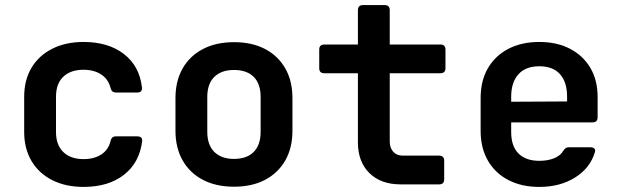

<svg xmlns="http://www.w3.org/2000/svg" viewBox="-20 -725 2440 755"><path d="M308.6 10Q238.5 10 185.8 -16.5Q133.1 -42.9 104.1 -91.6Q75.1 -140.3 75.1 -205.9V-344.1Q75.1 -410.7 104.1 -458.9Q133.1 -507.1 185.8 -533.5Q238.5 -560 308.6 -560Q405.8 -560 467.1 -512.7Q528.4 -465.3 538 -382.2Q541 -361.2 519 -361.2H435.6Q418.8 -361.2 414.6 -379.6Q406 -413.7 377.9 -432.2Q349.8 -450.7 308.6 -450.7Q257.8 -450.7 229 -423.4Q200.2 -396 200.2 -344.6V-205.9Q200.2 -155 229 -127.1Q257.8 -99.3 308.6 -99.3Q350.4 -99.3 378.5 -117.7Q406.6 -136.1 414.6 -170.4Q418.8 -188.8 435.6 -188.8H519Q541 -188.8 539 -170.4Q529 -86.1 467.9 -38Q406.8 10 308.6 10Z M900 9.2Q829.9 9.2 778.2 -17.7Q726.5 -44.6 698.2 -94.1Q670 -143.6 670 -210.8V-339.2Q670 -406.8 698.2 -456.1Q726.5 -505.4 778.2 -532.3Q829.9 -559.2 900 -559.2Q971.1 -559.2 1022.3 -532.3Q1073.5 -505.4 1101.8 -456.1Q1130 -406.8 1130 -339.2V-210.8Q1130 -143.6 1101.8 -94.1Q1073.5 -44.6 1022.1 -17.7Q970.7 9.2 900 9.2ZM900 -100.1Q950.2 -100.1 977.6 -127.5Q1004.9 -155 1004.9 -206.7V-343.3Q1004.9 -395.6 977.6 -422.8Q950.2 -449.9 900 -449.9Q850.8 -449.9 822.9 -422.8Q795.1 -395.6 795.1 -343.3V-206.7Q795.1 -155 822.9 -127.5Q850.8 -100.1 900 -100.1Z M1555 0Q1477.6 0 1432.5 -44.5Q1387.4 -88.9 1387.4 -165.5V-437H1255.3Q1235.3 -437 1235.3 -457V-530Q1235.3 -550 1255.3 -550H1387.4V-685Q1387.4 -705 1407.4 -705H1492.6Q1512.6 -705 1512.6 -685V-550H1711.7Q1731.7 -550 1731.7 -530V-457Q1731.7 -437 1711.7 -437H1512.6V-168.4Q1512.6 -143.9 1526.1 -128.5Q1539.7 -113 1563.8 -113H1706.7Q1726.7 -113 1726.7 -93V-20Q1726.7 0 1706.7 0Z M2100.6 10Q2030.9 10 1978.9 -17.1Q1926.9 -44.2 1898.4 -93.7Q1870 -143.2 1870 -210V-340Q1870 -407.2 1898.4 -456.5Q1926.9 -505.8 1978.9 -532.9Q2030.9 -560 2100.6 -560Q2170.3 -560 2221.7 -533.1Q2273.1 -506.2 2301.6 -457.8Q2330 -409.3 2330 -344.1V-263.8Q2330 -243.8 2310 -243.8H1990.1V-205.9Q1990.1 -150.1 2019 -121.3Q2047.9 -92.6 2100.6 -92.6Q2134.1 -92.6 2158.7 -102.6Q2183.4 -112.6 2194.2 -131Q2198.8 -138.4 2203.8 -142.1Q2208.8 -145.9 2216.8 -145.9H2301.1Q2312.1 -145.9 2317.1 -140.9Q2322.1 -135.9 2319.5 -127.3Q2301 -64.5 2241.9 -27.3Q2182.8 10 2100.6 10ZM2209.9 -315.3V-345.3Q2209.9 -402.1 2182.2 -433.2Q2154.6 -464.4 2100.6 -464.4Q2046.6 -464.4 2018.4 -432.7Q1990.1 -401 1990.1 -344.1V-324.9L2218.6 -326.1Z"/></svg>

Font: Pitagon Sans Mono
Style: Regular
Weight: 400
Monospace: yes
Designer: Travis Tran
Foundry: Pitagon
Version: Version 1.001;gftools[0.9.26]